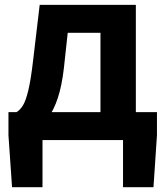

<svg xmlns="http://www.w3.org/2000/svg" viewBox="-20 -580 686 795"><path d="M156 0V195.2H29.9L15 -20V-115.7H629.9V-20L615.5 195.2H489.4V0ZM396 -43.2V-444.1H260.4L244.6 -298.5Q236.3 -226 219.8 -175.5Q203.2 -125.1 179.8 -93.8Q156.4 -62.5 127.2 -47.7Q98 -32.8 64.1 -30.5L48 -115.7Q62.7 -123.9 74.4 -142.5Q86.2 -161 97 -204.9Q107.7 -248.9 117.2 -330.9L144.3 -559.8H542.5V-43.2Z"/></svg>

Font: Shanggu Sans SC VF
Style: Regular
Weight: 250
Designer: GuiWonder
Version: Version 1.021